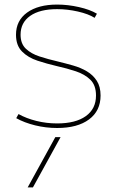

<svg xmlns="http://www.w3.org/2000/svg" viewBox="-20 -550 510 840"><path d="M124 270H101L222 50H245ZM230 10Q181 10 134 -1.5Q87 -13 51 -33L61 -51Q95 -32 139 -21Q183 -10 230 -10Q311 -10 355.5 -42Q400 -74 400 -132Q400 -177 375.5 -201Q351 -225 312 -238Q273 -251 228 -261Q185 -271 144 -284.5Q103 -298 76.5 -324.5Q50 -351 50 -398Q50 -460 98.5 -495Q147 -530 230 -530Q277 -530 325.5 -519Q374 -508 404 -490L394 -472Q367 -489 321 -499.5Q275 -510 230 -510Q154 -510 112 -480.5Q70 -451 70 -398Q70 -359 93 -337Q116 -315 153 -303Q190 -291 233 -281Q266 -273 299.5 -263.5Q333 -254 360 -238Q387 -222 403.5 -196.5Q420 -171 420 -132Q420 -65 369.5 -27.5Q319 10 230 10Z"/></svg>

Font: M PLUS 2 Thin
Style: Regular
Weight: 100
Designer: Coji Morishita
Foundry: UNDERFOREST DESIGN
Version: Version 1.001